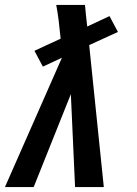

<svg xmlns="http://www.w3.org/2000/svg" viewBox="-35 -755 555 775"><path d="M-15 0 215 -522 138 -486 104 -550 210 -599 209 -606Q206 -638 202 -670.5Q198 -703 192 -735H308L312 -694L317 -648L407 -690L441 -626L325 -573L384 0H268L251 -375L101 0Z"/></svg>

Font: Iosevka Gothic
Style: Bold Italic
Weight: 700
Italic angle: -9°
Monospace: yes
Designer: Belleve Invis
Foundry: Belleve Invis
Version: Version 15.5.1; ttfautohint (v1.8.4)